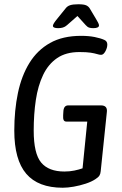

<svg xmlns="http://www.w3.org/2000/svg" viewBox="-20 -874 570 900"><path d="M274 6Q159 6 103 -59.5Q47 -125 47 -262Q47 -357 64 -438Q81 -519 118 -579Q155 -639 214.5 -672.5Q274 -706 360 -706Q396 -706 423.5 -700.5Q451 -695 469 -687Q483 -681 483 -665Q483 -650 474 -633.5Q465 -617 454 -617Q446 -617 435 -620.5Q424 -624 405 -627Q386 -630 352 -630Q289 -630 247.5 -601.5Q206 -573 182 -522.5Q158 -472 148 -405.5Q138 -339 138 -262Q138 -154 173 -112Q208 -70 282 -70Q307 -70 328.5 -74.5Q350 -79 367 -85L389 -304H292Q282 -304 278.5 -311Q275 -318 276 -334L277 -350Q278 -380 300 -380H453Q484 -380 481 -350L452 -71Q451 -59 446 -51Q441 -43 427 -34Q409 -22 381.5 -13Q354 -4 325.5 1Q297 6 274 6ZM253 -742Q228 -742 228 -753Q228 -762 249 -787L287 -834Q295 -845 308.5 -849.5Q322 -854 347 -854Q373 -854 384 -849Q395 -844 401 -834L429 -787Q435 -777 439.5 -768.5Q444 -760 444 -755Q444 -742 417 -742Q406 -742 398 -744.5Q390 -747 382 -756L343 -799L294 -756Q285 -748 275 -745Q265 -742 253 -742Z"/></svg>

Font: Asap Condensed Condensed Regular
Style: Italic
Weight: 400
Width: 3
Italic angle: -6°
Designer: Pablo Cosgaya
Foundry: Omnibus-Type
Version: Version 3.001; ttfautohint (v1.8.4.7-5d5b)